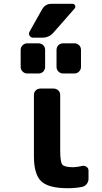

<svg xmlns="http://www.w3.org/2000/svg" viewBox="-20 -990 540 1020"><path d="M416 -108.4Q428.7 -111.3 439.5 -104Q450.2 -96.7 450.2 -84V-40Q450.2 -24.4 440.4 -12.2Q430.7 0 416 2.9Q381.8 9.8 339.8 9.8Q237.3 9.8 198.7 -27.3Q160.2 -64.5 160.2 -160.2V-485.4Q160.2 -500 169.9 -509.8Q179.7 -519.5 195.3 -519.5H264.6Q279.3 -519.5 289.6 -509.8Q299.8 -500 299.8 -485.4V-190.4Q299.8 -129.9 311 -115.7Q322.3 -101.6 370.1 -101.6Q391.6 -102.5 416 -108.4ZM315.4 -599.6Q300.8 -599.6 290.5 -609.9Q280.3 -620.1 280.3 -634.8V-724.6Q280.3 -739.3 290 -749.5Q299.8 -759.8 315.4 -759.8H375Q389.6 -759.8 399.9 -750Q410.2 -740.2 410.2 -724.6V-634.8Q410.2 -620.1 399.9 -609.9Q389.6 -599.6 375 -599.6ZM219.7 -634.8Q219.7 -620.1 210 -609.9Q200.2 -599.6 184.6 -599.6H125Q110.4 -599.6 100.1 -609.9Q89.8 -620.1 89.8 -634.8V-724.6Q89.8 -739.3 100.1 -749.5Q110.4 -759.8 125 -759.8H184.6Q199.2 -759.8 209.5 -750Q219.7 -740.2 219.7 -724.6ZM365.2 -969.7Q375 -969.7 378.9 -960.9Q382.8 -952.1 376 -944.3L263.7 -816.4Q240.2 -790 205.1 -790H155.3Q143.6 -790 137.2 -800.3Q130.9 -810.5 136.7 -821.3L203.1 -939.5Q220.7 -970.7 254.9 -969.7Z"/></svg>

Font: Rounded-L Mgen+ 1mn bold
Style: Bold
Weight: 700
Designer: [Source Han Sans]
Ryoko NISHIZUKA  (kana & ideographs); Paul D. Hunt (Latin, Greek & Cyrillic); Wenlong ZHANG  (bopomofo
Version: Version 1.059.20150602